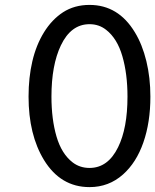

<svg xmlns="http://www.w3.org/2000/svg" viewBox="-20 -745 629 778"><path d="M95.7 -353.5Q95.7 -431.2 111.1 -496.8Q126.5 -562.5 158.2 -614Q189.9 -665.5 235.4 -695.3Q281.7 -725.1 342.8 -725.1Q459.5 -725.1 526.4 -614.3Q556.6 -564.9 573 -497.6Q589.4 -430.2 589.4 -353.5Q589.4 -249.5 561 -168Q532.7 -86.4 478.5 -38.1Q420.9 13.2 342.8 13.2Q225.6 13.2 158.2 -96.7Q95.7 -199.2 95.7 -353.5ZM188.5 -353.5Q188.5 -261.7 209 -191.7Q229.5 -121.6 274.4 -86.9Q303.7 -64.5 342.8 -64.5Q417.5 -64.5 458.5 -148.4Q496.6 -225.6 496.6 -353.5Q496.6 -445.8 475.8 -517.3Q455.1 -588.9 410.2 -624Q381.3 -647 342.8 -647Q267.6 -647 226.6 -561Q188.5 -481 188.5 -353.5Z"/></svg>

Font: Meera Inimai
Style: Regular
Weight: 400
Version: 2.0.0+20160526